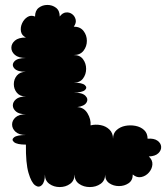

<svg xmlns="http://www.w3.org/2000/svg" viewBox="-20 -737 673 778"><path d="M85 -151Q49 -151 37 -161Q25 -171 37 -180.5Q49 -190 85 -190Q57 -190 43 -203Q29 -216 29 -232.5Q29 -249 43 -261.5Q57 -274 85 -274Q58 -274 45 -285Q32 -296 32 -310Q32 -324 45 -335Q58 -346 85 -346Q61 -346 48.5 -361Q36 -376 36 -396Q36 -416 48.5 -431Q61 -446 85 -446Q50 -446 38 -460Q26 -474 38 -488Q50 -502 85 -502Q55 -502 40.5 -514.5Q26 -527 26 -543.5Q26 -560 40.5 -572.5Q55 -585 85 -585Q68 -593 65 -609.5Q62 -626 69.5 -642.5Q77 -659 91 -668Q105 -677 122 -670Q122 -694 137 -705.5Q152 -717 172 -717Q192 -717 207 -705.5Q222 -694 222 -670Q233 -685 247 -686.5Q261 -688 272 -680Q283 -672 286.5 -658Q290 -644 279 -629Q305 -629 318.5 -611.5Q332 -594 332 -571.5Q332 -549 318.5 -531.5Q305 -514 279 -514Q304 -514 316.5 -497Q329 -480 329 -458Q329 -436 316.5 -419Q304 -402 279 -402Q313 -402 324 -392Q335 -382 324 -372Q313 -362 279 -362Q313 -362 326 -349Q339 -336 330.5 -321.5Q322 -307 293 -303Q320 -302 334.5 -278Q349 -254 347 -229Q367 -234 388 -230Q409 -226 423.5 -212Q438 -198 438 -175Q438 -197 452.5 -210Q467 -223 487.5 -227Q508 -231 529 -227Q550 -223 564 -210Q578 -197 578 -175Q604 -177 618 -167Q632 -157 633 -142.5Q634 -128 621.5 -116Q609 -104 583 -103Q599 -88 597.5 -70Q596 -52 583 -37.5Q570 -23 552 -19.5Q534 -16 518 -30Q518 -6 501 5.5Q484 17 462 17Q440 17 423 5.5Q406 -6 406 -30Q406 -5 387.5 8Q369 21 344 21Q319 21 300.5 8Q282 -5 282 -30Q282 -5 264 8Q246 21 222 21Q198 21 180 8Q162 -5 162 -30Q162 0 150 12.5Q138 25 122.5 14Q107 3 95.5 -36.5Q84 -76 85 -151Z"/></svg>

Font: Rubik Bubbles
Style: Regular
Weight: 400
Designer: Hubert and Fischer, NaN
Foundry: Hubert and Fischer, NaN
Version: Version 2.200